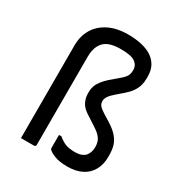

<svg xmlns="http://www.w3.org/2000/svg" viewBox="-180 -890 960 1023"><g transform="rotate(30 300.0 -378.0)"><path d="M93 -571Q93 -627 118.5 -670.5Q144 -714 193.5 -739Q243 -764 313 -764Q356 -764 393 -756Q430 -748 457 -731Q484 -714 499 -687Q514 -660 514 -622V-608Q514 -586 508 -565.5Q502 -545 488.5 -525.5Q475 -506 452 -486L417 -456Q390 -433 380 -418Q370 -403 370 -389Q370 -372 379.5 -360.5Q389 -349 416 -332L452 -310Q489 -287 509.5 -264Q530 -241 538 -215.5Q546 -190 546 -156V-145Q546 -98 526 -63Q506 -28 469.5 -10Q433 8 383 8Q332 8 302.5 -4Q273 -16 263 -27Q262 -29 261 -30.5Q260 -32 260 -34V-116H275Q299 -96 320.5 -87.5Q342 -79 380 -79Q401 -79 416 -84.5Q431 -90 441 -100Q450 -111 455 -125Q460 -139 460 -156Q460 -174 455 -189.5Q450 -205 434.5 -221Q419 -237 386 -257L349 -281Q310 -304 296.5 -330Q283 -356 283 -384V-395Q283 -413 289 -430.5Q295 -448 308.5 -465.5Q322 -483 342 -501L389 -541Q406 -555 415 -566Q424 -577 427 -588Q430 -599 430 -612Q430 -642 406 -659.5Q382 -677 318 -677Q282 -677 256.5 -669.5Q231 -662 216 -647Q206 -637 198.5 -623Q191 -609 187.5 -591Q184 -573 184 -552V-11Q184 -7 182.5 -5Q181 -3 179 -1.5Q177 0 173 0H93Z"/></g></svg>

Font: Code D OnePiece
Style: Regular
Weight: 400
Version: Version 1.085; ttfautohint (v1.8.4.7-5d5b);Nerd Fonts 3.0.2